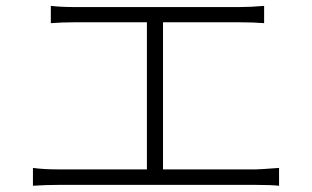

<svg xmlns="http://www.w3.org/2000/svg" viewBox="-20 -671 1040 640"><path d="M523.4 -106.4H834Q846.7 -106.4 910.2 -111.3V-51.8Q883.8 -54.7 834 -54.7H171.9Q133.8 -54.7 89.8 -51.8V-111.3Q125 -106.4 171.9 -106.4H469.7V-596.7H226.6Q187.5 -596.7 149.4 -593.8V-651.4Q184.6 -647.5 226.6 -647.5H779.3Q815.4 -647.5 860.4 -651.4V-593.8Q825.2 -596.7 779.3 -596.7H523.4Z"/></svg>

Font: GenEi Gothic M Light
Style: Regular
Weight: 300
Designer: o_tamon (Modified); [Source Han Sans]
Ryoko NISHIZUKA  (kana & ideographs); Paul D. Hunt (Latin, Greek & Cyrillic); Wenl
Version: Version 1.1a;Original Version 1.004